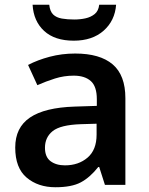

<svg xmlns="http://www.w3.org/2000/svg" viewBox="-20 -777 625 807"><path d="M296 -552Q400 -552 453.5 -506.5Q507 -461 507 -364V0H421L397 -75H393Q358 -31 319.5 -10.5Q281 10 213 10Q140 10 92 -30.5Q44 -71 44 -157Q44 -241 106 -283Q168 -325 294 -329L387 -332V-360Q387 -414 361.5 -436.5Q336 -459 290 -459Q249 -459 211 -447Q173 -435 137 -419L98 -504Q138 -525 189 -538.5Q240 -552 296 -552ZM319 -255Q234 -252 201.5 -226Q169 -200 169 -156Q169 -117 192.5 -99.5Q216 -82 253 -82Q310 -82 348 -114.5Q386 -147 386 -211V-257ZM468 -757Q463 -690 415.5 -648Q368 -606 290 -606Q210 -606 165.5 -647Q121 -688 117 -757H187Q190 -729 203.5 -716Q217 -703 240 -699Q263 -695 292 -695Q317 -695 339.5 -700Q362 -705 378 -718Q394 -731 397 -757Z"/></svg>

Font: Noto Sans Sundanese SemiBold
Style: Regular
Weight: 600
Version: Version 2.003